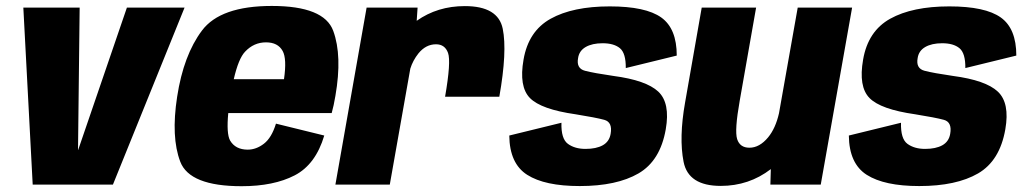

<svg xmlns="http://www.w3.org/2000/svg" viewBox="-20 -621 3450 646"><path d="M90 0 58.5 -595.5H248L242.5 -116.5H243L407 -595.5H601L360 0Z M793 5.5Q618 5.5 586.5 -77Q555 -159.5 576 -295.5Q597.5 -435.5 659.5 -518.2Q721.5 -601 894.5 -601Q1070.5 -601 1101.2 -517.2Q1132 -433.5 1108.5 -298.5Q1103 -265.5 1096 -240.5H748Q741.5 -171.5 754 -148.5Q772 -117.5 813.5 -117.5Q842 -117.5 868 -137.5Q894 -157.5 908.5 -205L1071 -165Q1042 -67.5 971.5 -31Q901 5.5 793 5.5ZM766.5 -354.5H935.5Q945.5 -423.5 931 -449.5Q915 -478.5 875 -478.5Q834 -478.5 804.5 -447Q782.5 -424 766.5 -354.5Z M1477.5 -295.5Q1498 -413.5 1487.5 -442.8Q1477 -472 1447 -472Q1413 -472 1388 -441.5Q1369 -417.5 1360.5 -390L1291.5 0H1108.5L1213.5 -595.5H1385L1382 -551Q1452 -600.5 1544 -600.5Q1656 -600.5 1671.5 -524.2Q1687 -448 1660 -295.5Z M1930.5 5Q1813 5 1753.8 -32.8Q1694.5 -70.5 1693.5 -165L1869 -208Q1867.5 -154 1890.8 -137Q1914 -120 1950 -120Q1986 -120 2008 -132.2Q2030 -144.5 2034.5 -170.5Q2041.5 -210 2013.2 -217.8Q1985 -225.5 1916.5 -236.5Q1800.5 -253 1763 -291.2Q1725.5 -329.5 1741.5 -420.5Q1758 -516.5 1832.8 -558Q1907.5 -599.5 2031.5 -599.5Q2152.5 -599.5 2204.8 -562.2Q2257 -525 2257 -434L2085.5 -392Q2086 -442 2065.8 -458.8Q2045.5 -475.5 2007.5 -475.5Q1972.5 -475.5 1950.5 -462.8Q1928.5 -450 1925 -425.5Q1918.5 -390.5 1948.5 -382.8Q1978.5 -375 2044 -365.5Q2154 -351 2194.8 -312.8Q2235.5 -274.5 2220 -186Q2201.5 -80 2128.2 -37.5Q2055 5 1930.5 5Z M2572 0 2573.5 -52Q2500 4.5 2405 4.5Q2296 4.5 2280 -76.5Q2264 -157.5 2285 -276L2341 -595.5H2524L2469 -283Q2451 -182 2460.2 -153Q2469.5 -124 2501.5 -124Q2535.5 -124 2564.5 -159Q2589.5 -189.5 2601 -240L2664 -595.5H2847L2741.5 0Z M3073 5Q2955.5 5 2896.2 -32.8Q2837 -70.5 2836 -165L3011.5 -208Q3010 -154 3033.2 -137Q3056.5 -120 3092.5 -120Q3128.5 -120 3150.5 -132.2Q3172.5 -144.5 3177 -170.5Q3184 -210 3155.8 -217.8Q3127.5 -225.5 3059 -236.5Q2943 -253 2905.5 -291.2Q2868 -329.5 2884 -420.5Q2900.5 -516.5 2975.2 -558Q3050 -599.5 3174 -599.5Q3295 -599.5 3347.2 -562.2Q3399.5 -525 3399.5 -434L3228 -392Q3228.5 -442 3208.2 -458.8Q3188 -475.5 3150 -475.5Q3115 -475.5 3093 -462.8Q3071 -450 3067.5 -425.5Q3061 -390.5 3091 -382.8Q3121 -375 3186.5 -365.5Q3296.5 -351 3337.2 -312.8Q3378 -274.5 3362.5 -186Q3344 -80 3270.8 -37.5Q3197.5 5 3073 5Z"/></svg>

Font: Anybody ExtraBold
Style: Italic
Weight: 800
Italic angle: -10°
Designer: Tyler Finck
Foundry: Etcetera Type Company
Version: Version 1.010; ttfautohint (v1.8.3) -l 8 -r 50 -G 200 -x 14 